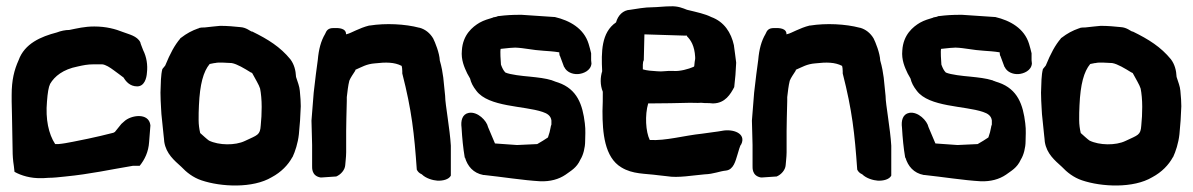

<svg xmlns="http://www.w3.org/2000/svg" viewBox="-20 -568 3785 609"><path d="M17 -246 18 -202 20 -92C20 -76 21 -60 24 -41L26 -23C47 -11 78 -2 110 -3H118L134 -4C149 -4 168 -6 186 -8C268 -16 328 -30 401 -42H423C439 -62 451 -86 453 -118L457 -169V-171C452 -212 395 -203 374 -183L365 -175L344 -149C343 -149 343 -149 340 -147C310 -139 286 -134 259 -128C232 -123 191 -113 165 -111H155C134 -143 124 -190 129 -246C131 -273 134 -292 139 -302C153 -326 180 -348 226 -357C244 -361 257 -364 278 -364H304C315 -363 329 -354 341 -345C350 -338 362 -330 372 -322C379 -310 392 -294 415 -294C438 -294 445 -320 446 -337C449 -362 445 -387 434 -409C431 -418 426 -428 425 -434C415 -454 389 -459 371 -466C346 -476 317 -484 279 -484C248 -484 225 -478 200 -473C187 -473 173 -470 160 -465C110 -452 58 -430 39 -377C25 -346 17 -314 17 -267Z M489 -274C489 -257 490 -241 491 -223L492 -206L499 -138C500 -132 500 -127 501 -118C507 -80 533 -59 555 -39C571 -22 592 -5 619 4C681 25 782 30 842 -6C872 -22 894 -45 907 -69L908 -70C916 -87 925 -114 928 -142C931 -171 933 -200 934 -231C934 -244 933 -260 931 -280C930 -294 924 -308 919 -324C918 -345 913 -364 901 -380C869 -419 831 -443 780 -468H778C774 -469 761 -481 742 -482C724 -484 700 -486 680 -486H678C662 -484 652 -484 630 -481C625 -481 613 -481 610 -478H609C589 -471 572 -462 554 -448L552 -447V-446C534 -425 520 -399 504 -360L495 -349C490 -330 490 -305 489 -274ZM610 -187C610 -203 610 -218 611 -234C614 -301 625 -341 645 -365C650 -366 654 -367 660 -368H662C673 -371 695 -369 715 -368C732 -365 755 -351 776 -338H777C778 -337 779 -337 780 -336C789 -319 802 -298 805 -287C808 -272 810 -251 810 -229C810 -208 809 -189 807 -170C805 -139 797 -140 757 -121C726 -106 674 -107 643 -122C637 -126 624 -138 615 -146C612 -159 610 -173 610 -187Z M968 -184C969 -158 969 -136 970 -108V-43C970 -35 968 -10 997 -5H999L1043 -8H1046C1061 -14 1074 -29 1075 -44C1075 -48 1078 -70 1078 -85V-153C1078 -178 1079 -202 1080 -248V-260C1082 -277 1084 -296 1088 -312C1092 -322 1100 -333 1107 -344V-346L1108 -347C1127 -355 1142 -365 1169 -367C1204 -371 1231 -371 1254 -359C1255 -356 1256 -349 1256 -342V-335C1286 -218 1294 -144 1302 -30C1305 -24 1309 -19 1318 -15C1331 -2 1353 4 1367 5C1385 6 1404 1 1410 -11V-106C1407 -159 1392 -238 1392 -262V-263L1386 -322L1382 -347C1380 -357 1378 -366 1375 -376C1374 -400 1360 -434 1354 -446C1344 -463 1329 -475 1311 -480H1310C1265 -492 1203 -495 1153 -487H1151C1119 -479 1094 -463 1081 -460H1080C1079 -459 1079 -459 1078 -459C1078 -460 1077 -462 1077 -465C1072 -481 1047 -479 1038 -479C1021 -479 1016 -472 1011 -460C998 -438 991 -412 988 -378L982 -333L975 -274C973 -245 970 -215 968 -186Z M1444 -163C1446 -129 1449 -98 1454 -69V-68H1455C1463 -41 1481 -19 1513 -13H1515C1572 -7 1640 4 1694 7C1725 8 1752 1 1774 -14C1790 -26 1809 -35 1821 -62C1830 -76 1836 -100 1836 -120C1836 -135 1838 -155 1835 -177C1828 -236 1811 -285 1751 -306C1745 -308 1738 -310 1734 -312H1733L1732 -313C1709 -320 1688 -322 1660 -325C1637 -327 1599 -331 1583 -338C1577 -344 1573 -352 1569 -363C1568 -376 1566 -405 1568 -413C1575 -414 1587 -415 1597 -416C1602 -416 1611 -417 1614 -417C1643 -416 1669 -409 1704 -407C1718 -406 1736 -405 1754 -402C1754 -401 1754 -396 1755 -392L1756 -391L1769 -356L1770 -355C1777 -340 1795 -332 1813 -333C1830 -334 1854 -344 1856 -366V-367C1856 -369 1856 -370 1855 -377V-399C1853 -409 1850 -418 1847 -429C1832 -478 1787 -503 1740 -514H1739L1635 -521H1626C1606 -521 1585 -520 1562 -517H1560C1556 -515 1552 -514 1545 -513H1544L1543 -512C1530 -508 1515 -504 1501 -496C1479 -483 1448 -458 1445 -408C1442 -378 1453 -354 1462 -335L1471 -319C1474 -306 1480 -294 1491 -280C1530 -228 1642 -233 1701 -213C1716 -208 1727 -201 1729 -186V-173L1727 -167V-166C1723 -147 1724 -150 1718 -132C1708 -125 1696 -118 1684 -111L1620 -108L1550 -113L1528 -165C1524 -185 1495 -215 1467 -210C1446 -206 1441 -185 1444 -163Z M1890 -342C1884 -323 1883 -299 1892 -277C1892 -257 1892 -235 1891 -216V-215C1891 -148 1897 -69 1951 -37C1987 -15 2025 -18 2069 -12L2096 -9C2130 -3 2179 -12 2215 -15C2244 -16 2262 -25 2283 -27C2307 -30 2313 -58 2319 -77C2323 -89 2327 -107 2331 -110C2348 -145 2305 -160 2270 -153C2255 -150 2232 -148 2207 -144C2149 -138 2092 -121 2041 -124C2028 -150 2025 -203 2036 -240H2045C2073 -240 2140 -241 2170 -242C2180 -242 2191 -241 2204 -242C2211 -241 2219 -241 2224 -241C2228 -241 2233 -241 2240 -240H2243C2280 -241 2297 -269 2309 -292V-293C2312 -318 2314 -342 2315 -368V-370C2313 -389 2310 -406 2308 -423V-424C2299 -465 2277 -499 2236 -514C2216 -524 2192 -529 2159 -537C2146 -542 2131 -549 2107 -548C2088 -548 2064 -545 2050 -545C2024 -545 2000 -540 1979 -537C1956 -536 1940 -519 1934 -497C1887 -465 1887 -403 1890 -342ZM2019 -348C2019 -355 2018 -371 2022 -377L2024 -459L2153 -455H2159V-453C2171 -441 2183 -423 2185 -387V-381C2184 -377 2183 -369 2182 -358L2180 -356C2164 -349 2136 -341 2115 -343C2093 -344 2081 -340 2064 -342C2048 -343 2032 -344 2019 -348Z M2365 -184C2366 -158 2366 -136 2367 -108V-43C2367 -35 2365 -10 2394 -5H2396L2440 -8H2443C2458 -14 2471 -29 2472 -44C2472 -48 2475 -70 2475 -85V-153C2475 -178 2476 -202 2477 -248V-260C2479 -277 2481 -296 2485 -312C2489 -322 2497 -333 2504 -344V-346L2505 -347C2524 -355 2539 -365 2566 -367C2601 -371 2628 -371 2651 -359C2652 -356 2653 -349 2653 -342V-335C2683 -218 2691 -144 2699 -30C2702 -24 2706 -19 2715 -15C2728 -2 2750 4 2764 5C2782 6 2801 1 2807 -11V-106C2804 -159 2789 -238 2789 -262V-263L2783 -322L2779 -347C2777 -357 2775 -366 2772 -376C2771 -400 2757 -434 2751 -446C2741 -463 2726 -475 2708 -480H2707C2662 -492 2600 -495 2550 -487H2548C2516 -479 2491 -463 2478 -460H2477C2476 -459 2476 -459 2475 -459C2475 -460 2474 -462 2474 -465C2469 -481 2444 -479 2435 -479C2418 -479 2413 -472 2408 -460C2395 -438 2388 -412 2385 -378L2379 -333L2372 -274C2370 -245 2367 -215 2365 -186Z M2841 -163C2843 -129 2846 -98 2851 -69V-68H2852C2860 -41 2878 -19 2910 -13H2912C2969 -7 3037 4 3091 7C3122 8 3149 1 3171 -14C3187 -26 3206 -35 3218 -62C3227 -76 3233 -100 3233 -120C3233 -135 3235 -155 3232 -177C3225 -236 3208 -285 3148 -306C3142 -308 3135 -310 3131 -312H3130L3129 -313C3106 -320 3085 -322 3057 -325C3034 -327 2996 -331 2980 -338C2974 -344 2970 -352 2966 -363C2965 -376 2963 -405 2965 -413C2972 -414 2984 -415 2994 -416C2999 -416 3008 -417 3011 -417C3040 -416 3066 -409 3101 -407C3115 -406 3133 -405 3151 -402C3151 -401 3151 -396 3152 -392L3153 -391L3166 -356L3167 -355C3174 -340 3192 -332 3210 -333C3227 -334 3251 -344 3253 -366V-367C3253 -369 3253 -370 3252 -377V-399C3250 -409 3247 -418 3244 -429C3229 -478 3184 -503 3137 -514H3136L3032 -521H3023C3003 -521 2982 -520 2959 -517H2957C2953 -515 2949 -514 2942 -513H2941L2940 -512C2927 -508 2912 -504 2898 -496C2876 -483 2845 -458 2842 -408C2839 -378 2850 -354 2859 -335L2868 -319C2871 -306 2877 -294 2888 -280C2927 -228 3039 -233 3098 -213C3113 -208 3124 -201 3126 -186V-173L3124 -167V-166C3120 -147 3121 -150 3115 -132C3105 -125 3093 -118 3081 -111L3017 -108L2947 -113L2925 -165C2921 -185 2892 -215 2864 -210C2843 -206 2838 -185 2841 -163Z M3282 -274C3282 -257 3283 -241 3284 -223L3285 -206L3292 -138C3293 -132 3293 -127 3294 -118C3300 -80 3326 -59 3348 -39C3364 -22 3385 -5 3412 4C3474 25 3575 30 3635 -6C3665 -22 3687 -45 3700 -69L3701 -70C3709 -87 3718 -114 3721 -142C3724 -171 3726 -200 3727 -231C3727 -244 3726 -260 3724 -280C3723 -294 3717 -308 3712 -324C3711 -345 3706 -364 3694 -380C3662 -419 3624 -443 3573 -468H3571C3567 -469 3554 -481 3535 -482C3517 -484 3493 -486 3473 -486H3471C3455 -484 3445 -484 3423 -481C3418 -481 3406 -481 3403 -478H3402C3382 -471 3365 -462 3347 -448L3345 -447V-446C3327 -425 3313 -399 3297 -360L3288 -349C3283 -330 3283 -305 3282 -274ZM3403 -187C3403 -203 3403 -218 3404 -234C3407 -301 3418 -341 3438 -365C3443 -366 3447 -367 3453 -368H3455C3466 -371 3488 -369 3508 -368C3525 -365 3548 -351 3569 -338H3570C3571 -337 3572 -337 3573 -336C3582 -319 3595 -298 3598 -287C3601 -272 3603 -251 3603 -229C3603 -208 3602 -189 3600 -170C3598 -139 3590 -140 3550 -121C3519 -106 3467 -107 3436 -122C3430 -126 3417 -138 3408 -146C3405 -159 3403 -173 3403 -187Z"/></svg>

Font: Vapor
Style: ExBd
Weight: 800
Foundry: Cannot Into Space Fonts
Version: Version 0.179